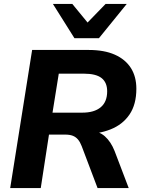

<svg xmlns="http://www.w3.org/2000/svg" viewBox="-20 -960 736 980"><path d="M32 0 144 -705H433Q512 -705 566 -681Q620 -657 648 -613Q676 -569 676 -507Q676 -427 641 -375.5Q606 -324 544 -299.5Q482 -275 403 -275V-292H435Q484 -292 515 -264.5Q546 -237 565 -189L637 0H478L397 -214Q389 -235 378 -248Q367 -261 351.5 -267Q336 -273 313 -273H230L188 0ZM248 -385H400Q461 -385 494 -412.5Q527 -440 527 -494Q527 -539 498.5 -561.5Q470 -584 408 -584H280ZM360 -765 250 -940H349L427 -845L519 -940H627L485 -765Z"/></svg>

Font: Nunito Sans 12pt ExtraBold
Style: Italic
Weight: 800
Italic angle: -9°
Designer: Vernon Adams
Foundry: Vernon Adams
Version: Version 3.101;gftools[0.9.27]